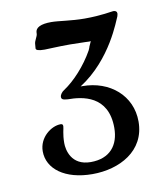

<svg xmlns="http://www.w3.org/2000/svg" viewBox="-61 -739 495 569"><g transform="rotate(-10 187.0 -454.5)"><path d="M334 -352C334 -430 271 -484 188 -484H183C283 -548 321 -660 326 -669C327 -673 328 -675 328 -678C328 -684 324 -687 317 -687C312 -687 281 -680 230 -680C189 -680 153 -687 130 -687C99 -687 82 -679 82 -663V-661C82 -652 72 -641 72 -630C72 -627 71 -621 71 -618C71 -613 78 -610 97 -610C110 -610 133 -612 174 -612C182 -612 215 -611 220 -611C227 -611 231 -610 236 -611C233 -603 229 -597 228 -592L225 -585C201 -542 165 -503 133 -482C126 -478 120 -469 120 -464C120 -457 123 -454 139 -453C182 -453 260 -444 260 -346C260 -294 232 -258 174 -258C115 -258 106 -307 106 -327C106 -355 112 -370 112 -377C112 -382 110 -384 105 -384C77 -384 39 -356 39 -314C39 -261 90 -222 173 -222C254 -222 334 -263 334 -352Z"/></g></svg>

Font: Engagement
Style: Regular
Weight: 400
Designer: Astigmatic (AOETI)
Foundry: Astigmatic (AOETI)
Version: Version 1.000